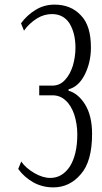

<svg xmlns="http://www.w3.org/2000/svg" viewBox="-20 -801 443 832"><path d="M124 -11C151 4 180 11 211 11C258 11 298 -8 330 -46C363 -83 379 -142 379 -221C379 -273 369 -315 349 -348C329 -380 305 -400 277 -408C277 -408 277 -414 277 -414C305 -421 329 -442 347 -477C365 -513 374 -552 374 -595C374 -658 360 -705 330 -735C301 -766 263 -781 216 -781C186 -781 158 -773 134 -758C109 -743 88 -723 71 -700C71 -700 84 -668 84 -668C99 -690 118 -707 140 -721C161 -734 183 -740 205 -740C238 -740 263 -727 281 -700C298 -672 307 -637 307 -594C307 -568 303 -542 296 -517C288 -492 277 -471 262 -455C247 -438 228 -430 207 -430C207 -430 150 -430 150 -430C150 -430 150 -388 150 -388C150 -388 207 -388 207 -388C229 -388 248 -381 264 -366C281 -351 293 -330 302 -304C310 -278 315 -250 315 -219C315 -160 304 -114 283 -80C261 -47 233 -30 198 -30C176 -30 153 -37 129 -51C105 -65 86 -81 72 -101C72 -101 59 -69 59 -69C76 -45 98 -26 124 -11Z"/></svg>

Font: BUSH 25 TRIRONG
Style: Regular
Weight: 400
Designer: Katatrad Team
Foundry: CadsonDemak